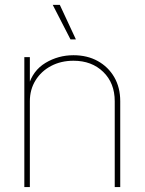

<svg xmlns="http://www.w3.org/2000/svg" viewBox="-20 -762 589 782"><path d="M101.6 -349.6V0H79.1V-529.3H101.6V-412.1H95.7Q113.3 -474.6 165.3 -505.9Q217.3 -537.1 279.3 -537.1Q335.4 -537.1 378.2 -513.4Q420.9 -489.7 445.3 -447.8Q469.7 -405.8 469.7 -349.6V0H447.3V-349.6Q447.3 -423.8 400.4 -469.2Q353.5 -514.6 279.3 -514.6Q228.5 -514.6 188.2 -493.4Q147.9 -472.2 124.8 -434.8Q101.6 -397.5 101.6 -349.6ZM267.1 -601.6 194.8 -742.2H223.6L289.1 -601.6Z"/></svg>

Font: Inter 24pt Thin
Style: Regular
Weight: 250
Designer: Rasmus Andersson
Foundry: rsms
Version: Version 4.001;git-66647c0bb